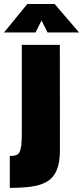

<svg xmlns="http://www.w3.org/2000/svg" viewBox="-32 -898 414 957"><path d="M16.8 38.5V-120.8Q34.1 -120.8 45.6 -123.8Q57.1 -126.8 63.9 -137.6Q70.6 -148.3 73.7 -170.9Q76.7 -193.5 76.7 -232.2V-674.5H266.3L266.7 -149.3Q266.7 -87.2 250.6 -49.6Q234.6 -12 202.7 6.9Q170.9 25.8 124.4 32.1Q77.8 38.5 16.8 38.5ZM-11.9 -736.2 103.9 -878H240.3L362.1 -736.2H205.1L175 -795.6L145.1 -736.2Z"/></svg>

Font: TitilliumWeb ExtraLight
Style: Regular
Weight: 400
Designer: Mohamed Gaber, Accademia di Belle Arti di Urbino and others
Foundry: Kief Type Foundry, Accademia di Belle Arti di Urbino and others
Version: Version 3.000; ttfautohint (v1.8.2)